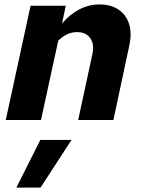

<svg xmlns="http://www.w3.org/2000/svg" viewBox="-20 -542 646 867"><path d="M6 0 118 -516H277L260 -436Q296 -478 339 -500Q382 -522 429 -522Q481 -522 515.5 -498.5Q550 -475 563 -433.5Q576 -392 564 -337L492 0H333L397 -297Q407 -341 388 -369Q369 -397 328 -397Q305 -397 284 -387.5Q263 -378 243 -358L165 0ZM54 305 162 90H303L163 305Z"/></svg>

Font: Red Hat Text VF
Style: Italic
Weight: 300
Italic angle: -12°
Designer: Pentagram, MCKL
Foundry: Pentagram, MCKL
Version: Version 1.023